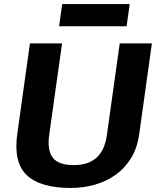

<svg xmlns="http://www.w3.org/2000/svg" viewBox="-20 -913 773 943"><path d="M327.7 10.1Q177.4 10.1 111.4 -52.8Q45.5 -115.7 64.6 -253.2L127 -700H284.8L221.3 -248Q211.4 -172.2 240.2 -137.1Q269 -102.1 342.9 -102.1Q484.4 -102.1 504.7 -248L568.1 -700H726L663.6 -253.2Q654 -185.9 623.8 -136.5Q593.5 -87.1 548 -54.5Q502.4 -21.9 445.8 -5.9Q389.3 10.1 327.7 10.1ZM617 -893.1 601.8 -784.1H270.3L285.5 -893.1Z"/></svg>

Font: Pathway Extreme 8pt Thin
Style: Italic
Weight: 100
Italic angle: -8°
Designer: Eduardo Rodriguez Tunni
Foundry: Eduardo Rodriguez Tunni
Version: Version 1.000